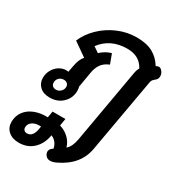

<svg xmlns="http://www.w3.org/2000/svg" viewBox="-253 -736 1126 1229"><g transform="rotate(30 310.0 -122.0)"><path d="M-31 266Q-31 222 -6.5 189Q18 156 60.5 139.5Q103 123 156 125L164 78H259L250 131Q290 143 318 170Q346 197 356 233Q385 210 396 152L492 -395Q497 -423 507 -438Q469 -510 379 -510Q255 -510 187 -419L228 -391Q263 -424 306 -436L332 -366Q295 -351 276.5 -325.5Q258 -300 251 -262L231 -145Q235 -136 235 -116Q235 -63 197.5 -26.5Q160 10 102 10Q55 10 28.5 -15Q2 -40 2 -79Q2 -110 17 -137Q32 -164 56.5 -179.5Q81 -195 109 -195Q119 -195 124 -193L133 -241Q143 -296 167 -321L67 -391Q90 -447 139.5 -496Q189 -545 256 -574Q323 -603 394 -603Q468 -603 514.5 -577.5Q561 -552 590 -504Q602 -511 610 -511Q623 -511 633 -499Q648 -483 648 -463Q648 -449 643.5 -441.5Q639 -434 629 -426Q620 -419 615 -412Q610 -405 608 -393L511 155Q488 283 349 348Q325 359 307 359Q281 359 269 337Q263 327 263 317Q263 295 288 281Q278 231 234 213L232 223Q220 283 179 321Q138 359 75 359Q27 359 -2 333.5Q-31 308 -31 266ZM161 -102Q161 -117 151 -126Q141 -135 126 -135Q105 -135 91 -121.5Q77 -108 77 -87Q77 -72 86.5 -63Q96 -54 112 -54Q132 -54 146.5 -68.5Q161 -83 161 -102ZM144 222 148 198Q110 195 86 210.5Q62 226 62 253Q62 266 70 273.5Q78 281 92 281Q113 281 126 265Q139 249 144 222Z"/></g></svg>

Font: Niramit SemiBold
Style: Italic
Weight: 600
Italic angle: -10°
Designer: Katatrad Aksorn Co.,Ltd.
Foundry: Cadson Demak Co.,Ltd.
Version: Version 1.001; ttfautohint (v1.6)